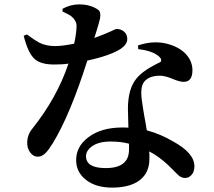

<svg xmlns="http://www.w3.org/2000/svg" viewBox="-20 -812 976 875"><path d="M491 43C599 43 661 -3 661 -88C661 -103 661 -115 660 -122C691 -106 719 -85 746 -60C753 -53 762 -44 773 -33C784 -22 792 -14 797 -10C806 -4 814 -1 823 -1C834 -1 844 -5 852 -14C861 -23 866 -37 866 -54C866 -95 833 -133 766 -169C730 -190 691 -207 649 -218C647 -233 643 -254 638 -281C633 -312 629 -333 628 -344C621 -388 623 -418 634 -435C647 -455 671 -466 704 -467C723 -468 745 -462 770 -451C790 -443 806 -439 817 -439C844 -439 857 -457 857 -492C857 -545 818 -589 754 -609C708 -624 660 -622 609 -605L610 -588C654 -583 685 -572 704 -555C714 -547 717 -539 712 -530C709 -528 703 -525 696 -522C652 -500 620 -477 601 -453C576 -422 563 -377 563 -316C563 -300 564 -273 565 -236C565 -233 565 -231 565 -230C559 -231 550 -231 538 -231C473 -231 421 -216 382 -186C345 -158 327 -123 327 -82C327 -46 342 -16 371 7C401 31 441 43 491 43ZM462 -46C402 -46 372 -64 372 -100C372 -117 381 -132 399 -145C420 -160 448 -167 483 -167C515 -167 543 -164 568 -157C568 -148 568 -140 568 -131C568 -74 533 -46 462 -46ZM153 -98C165 -98 177 -104 188 -115C197 -124 208 -139 221 -160C274 -247 326 -372 378 -536C448 -551 499 -569 531 -590C550 -603 560 -618 560 -634C560 -649 555 -660 544 -669C535 -676 524 -680 512 -680C508 -680 500 -677 487 -670C461 -658 435 -648 410 -639C425 -685 433 -715 436 -728C439 -747 437 -760 428 -767C404 -784 375 -792 340 -792C314 -792 289 -785 265 -772V-759L268 -758C284 -751 297 -744 306 -737C321 -724 329 -710 329 -693C328 -666 324 -640 318 -613C284 -606 255 -602 231 -602C204 -602 181 -607 160 -617C147 -624 128 -636 104 -654L103 -655L88 -649C101 -597 117 -562 138 -543C157 -526 187 -518 227 -518C250 -518 271 -519 292 -522C257 -418 202 -319 126 -224C111 -205 104 -184 104 -162C104 -145 108 -130 117 -118C126 -105 138 -98 153 -98Z"/></svg>

Font: AllPunType Bold
Style: Regular
Weight: 700
Version: 1.0